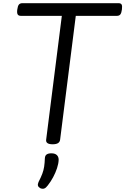

<svg xmlns="http://www.w3.org/2000/svg" viewBox="-20 -895 790 1211"><path d="M312 15Q268 15 271 -13L370 -795H112Q97 -795 91.5 -804Q86 -813 89 -835Q92 -858 99.5 -866.5Q107 -875 122 -875H727Q742 -875 747 -866.5Q752 -858 749 -835Q746 -813 739 -804Q732 -795 717 -795H458L359 -13Q357 1 345.5 8Q334 15 312 15ZM234 292Q222 285 219.5 276Q217 267 223 253Q238 224 246.5 201.5Q255 179 258.5 156Q262 133 263 103Q264 86 274.5 79Q285 72 304 72Q327 72 338.5 83Q350 94 350 113Q349 138 339.5 166.5Q330 195 315 223Q300 251 281 275Q270 290 259 294Q248 298 234 292Z"/></svg>

Font: Playwrite GB J
Style: Italic
Weight: 400
Italic angle: -7.01216°
Designer: Veronika Burian, José Scaglione
Foundry: TypeTogether
Version: Version 1.002